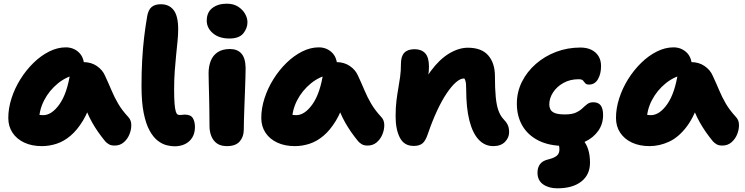

<svg xmlns="http://www.w3.org/2000/svg" viewBox="-20 -783 4042 1042"><path d="M207 10Q153 10 112 -9Q71 -28 48 -62.5Q25 -97 25 -143Q25 -195 42.5 -249.5Q60 -304 91 -353.5Q122 -403 162 -442Q202 -481 247 -503.5Q292 -526 337 -526Q379 -526 408 -498.5Q437 -471 437 -420Q437 -403 427.5 -393.5Q418 -384 405 -381Q343 -370 295 -331Q247 -292 219.5 -238.5Q192 -185 192 -127Q192 -113 194 -101.5Q196 -90 201 -73L127 -187Q152 -170 171 -164Q190 -158 214 -158Q261 -158 303 -217.5Q345 -277 362 -392Q366 -418 386.5 -432Q407 -446 432 -446Q475 -446 506 -424.5Q537 -403 550 -372Q570 -329 585.5 -292Q601 -255 621.5 -220Q642 -185 677 -147Q692 -131 692.5 -105.5Q693 -80 682.5 -54Q672 -28 651.5 -10.5Q631 7 602 7Q583 7 571 0Q559 -7 551 -16Q529 -43 512 -67.5Q495 -92 480 -118.5Q465 -145 451.5 -177Q438 -209 423 -249L483 -255Q461 -179 430 -128Q399 -77 363 -46.5Q327 -16 287.5 -3Q248 10 207 10Z M927 11Q908 11 884 5Q860 -1 836 -19.5Q812 -38 792 -74Q772 -110 760 -169Q748 -228 748 -317Q748 -390 751.5 -454.5Q755 -519 762 -579Q769 -639 779 -696Q785 -730 803 -745Q821 -760 853 -760Q898 -760 922.5 -728Q947 -696 947 -625Q947 -594 943.5 -559.5Q940 -525 936 -485.5Q932 -446 928.5 -399.5Q925 -353 925 -297Q925 -247 927.5 -219Q930 -191 934 -178Q938 -165 943.5 -162Q949 -159 955 -159Q961 -159 966 -159.5Q971 -160 975 -160.5Q979 -161 983 -161Q1015 -161 1026.5 -142Q1038 -123 1038 -94Q1038 -61 1024 -37.5Q1010 -14 985 -1.5Q960 11 927 11Z M1212 10Q1178 10 1157.5 -4.5Q1137 -19 1127 -44Q1117 -69 1117 -98Q1117 -158 1116 -199.5Q1115 -241 1114.5 -271.5Q1114 -302 1113 -329Q1112 -356 1112 -386Q1112 -422 1123.5 -452Q1135 -482 1161 -499.5Q1187 -517 1228 -517Q1268 -517 1290 -492.5Q1312 -468 1313 -415Q1313 -396 1312 -362.5Q1311 -329 1309.5 -289Q1308 -249 1306.5 -208.5Q1305 -168 1304 -134Q1303 -100 1303 -79Q1303 -41 1281 -15.5Q1259 10 1212 10ZM1225 -574Q1169 -574 1135.5 -602.5Q1102 -631 1102 -671Q1102 -716 1132.5 -739.5Q1163 -763 1211 -763Q1247 -763 1272 -747Q1297 -731 1310 -708Q1323 -685 1323 -662Q1323 -630 1300.5 -602Q1278 -574 1225 -574Z M1580 10Q1526 10 1485 -9Q1444 -28 1421 -62.5Q1398 -97 1398 -143Q1398 -195 1415.5 -249.5Q1433 -304 1464 -353.5Q1495 -403 1535 -442Q1575 -481 1620 -503.5Q1665 -526 1710 -526Q1752 -526 1781 -498.5Q1810 -471 1810 -420Q1810 -403 1800.5 -393.5Q1791 -384 1778 -381Q1716 -370 1668 -331Q1620 -292 1592.5 -238.5Q1565 -185 1565 -127Q1565 -113 1567 -101.5Q1569 -90 1574 -73L1500 -187Q1525 -170 1544 -164Q1563 -158 1587 -158Q1634 -158 1676 -217.5Q1718 -277 1735 -392Q1739 -418 1759.5 -432Q1780 -446 1805 -446Q1848 -446 1879 -424.5Q1910 -403 1923 -372Q1943 -329 1958.5 -292Q1974 -255 1994.5 -220Q2015 -185 2050 -147Q2065 -131 2065.5 -105.5Q2066 -80 2055.5 -54Q2045 -28 2024.5 -10.5Q2004 7 1975 7Q1956 7 1944 0Q1932 -7 1924 -16Q1902 -43 1885 -67.5Q1868 -92 1853 -118.5Q1838 -145 1824.5 -177Q1811 -209 1796 -249L1856 -255Q1834 -179 1803 -128Q1772 -77 1736 -46.5Q1700 -16 1660.5 -3Q1621 10 1580 10Z M2657 10Q2611 10 2578 -25Q2545 -60 2527.5 -128.5Q2510 -197 2510 -299Q2510 -315 2509 -327Q2508 -339 2504.5 -348.5Q2501 -358 2494 -365.5Q2487 -373 2476 -379Q2503 -378 2521.5 -374.5Q2540 -371 2549 -358.5Q2558 -346 2555 -317Q2536 -340 2523.5 -348.5Q2511 -357 2497 -357Q2478 -357 2454 -336Q2430 -315 2403.5 -275.5Q2377 -236 2351.5 -181Q2326 -126 2303 -59Q2290 -19 2273 -5Q2256 9 2225 9Q2173 9 2150 -36Q2127 -81 2127 -151Q2127 -200 2131.5 -236Q2136 -272 2141.5 -303Q2147 -334 2151.5 -366Q2156 -398 2156 -437Q2156 -478 2174.5 -497Q2193 -516 2230 -516Q2267 -516 2287.5 -494Q2308 -472 2308 -422Q2308 -394 2304 -373.5Q2300 -353 2295 -330.5Q2290 -308 2286 -274Q2282 -240 2282 -186L2239 -242Q2273 -337 2319.5 -399.5Q2366 -462 2418 -493Q2470 -524 2519 -524Q2594 -524 2630 -482Q2666 -440 2666 -370Q2666 -302 2670.5 -256Q2675 -210 2685.5 -182Q2696 -154 2712 -137Q2727 -122 2735 -106Q2743 -90 2743 -65Q2743 -36 2720.5 -13Q2698 10 2657 10Z M3045 9Q2960 9 2902 -20.5Q2844 -50 2814.5 -101.5Q2785 -153 2785 -220Q2785 -284 2812.5 -339Q2840 -394 2888 -436Q2936 -478 2998 -501.5Q3060 -525 3130 -525Q3164 -525 3189 -513Q3214 -501 3228 -478.5Q3242 -456 3242 -424Q3242 -382 3225 -353Q3208 -324 3177 -324Q3162 -324 3156 -331.5Q3150 -339 3144 -346Q3138 -353 3120 -353Q3074 -353 3038 -333Q3002 -313 2981.5 -281.5Q2961 -250 2961 -216Q2961 -202 2967 -189.5Q2973 -177 2991 -169.5Q3009 -162 3046 -162Q3084 -162 3105.5 -172Q3127 -182 3140.5 -195Q3154 -208 3167 -218Q3180 -228 3200 -228Q3227 -228 3240 -211Q3253 -194 3253 -158Q3253 -110 3226.5 -72.5Q3200 -35 3153 -13Q3106 9 3045 9ZM3005 239Q2958 239 2927.5 217.5Q2897 196 2897 154Q2897 126 2911 107.5Q2925 89 2956 82Q2988 74 3002 62Q3016 50 3016 28Q3016 13 3013 5.5Q3010 -2 3006.5 -6.5Q3003 -11 3000 -16.5Q2997 -22 2997 -33Q2997 -44 3008.5 -54.5Q3020 -65 3046 -65Q3109 -65 3145.5 -21.5Q3182 22 3182 100Q3182 165 3135 202Q3088 239 3005 239Z M3505 10Q3451 10 3410 -9Q3369 -28 3346 -62.5Q3323 -97 3323 -143Q3323 -195 3340.5 -249.5Q3358 -304 3389 -353.5Q3420 -403 3460 -442Q3500 -481 3545 -503.5Q3590 -526 3635 -526Q3677 -526 3706 -498.5Q3735 -471 3735 -420Q3735 -403 3725.5 -393.5Q3716 -384 3703 -381Q3641 -370 3593 -331Q3545 -292 3517.5 -238.5Q3490 -185 3490 -127Q3490 -113 3492 -101.5Q3494 -90 3499 -73L3425 -187Q3450 -170 3469 -164Q3488 -158 3512 -158Q3559 -158 3601 -217.5Q3643 -277 3660 -392Q3664 -418 3684.5 -432Q3705 -446 3730 -446Q3773 -446 3804 -424.5Q3835 -403 3848 -372Q3868 -329 3883.5 -292Q3899 -255 3919.5 -220Q3940 -185 3975 -147Q3990 -131 3990.5 -105.5Q3991 -80 3980.5 -54Q3970 -28 3949.5 -10.5Q3929 7 3900 7Q3881 7 3869 0Q3857 -7 3849 -16Q3827 -43 3810 -67.5Q3793 -92 3778 -118.5Q3763 -145 3749.5 -177Q3736 -209 3721 -249L3781 -255Q3751 -154 3707 -96Q3663 -38 3611 -14Q3559 10 3505 10Z"/></svg>

Font: Shantell Sans ExtraBold
Style: Regular
Weight: 800
Designer: Stephen Nixon, Anya Danilova, Shantell Martin
Foundry: Arrow Type
Version: Version 1.011;[c5ecc13dd]